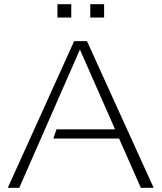

<svg xmlns="http://www.w3.org/2000/svg" viewBox="-20 -894 769 914"><path d="M71.8 0H17.1L333 -698.2H394L711.4 0H650.4L546.9 -234.4H233.9L249 -278.3H527.8L360.4 -658.2ZM475.6 -874V-810.5H409.7V-874ZM319.3 -874V-810.5H253.4V-874Z"/></svg>

Font: Sansation Light
Style: Light
Weight: 300
Designer: Bernd Montag
Version: Version 1.301